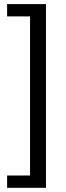

<svg xmlns="http://www.w3.org/2000/svg" viewBox="-20 -755 323 937"><path d="M204.3 -735V161.5H14.7V101.5H126.6V-675H14.7V-735Z"/></svg>

Font: Archivo SemiBold Condensed
Style: Regular
Weight: 600
Width: 3
Version: Version 2.001